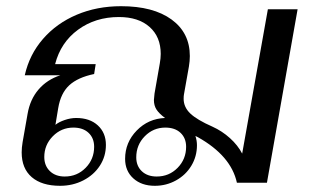

<svg xmlns="http://www.w3.org/2000/svg" viewBox="-20 -590 997 620"><path d="M941 -560 842 0H745Q726 -87 619 -147L611 -151Q616 -136 616 -121Q616 -85 598 -55Q580 -25 548.5 -7.5Q517 10 480 10Q437 10 410.5 -14Q384 -38 384 -77Q384 -130 421.5 -168.5Q459 -207 513 -209Q494 -223 485.5 -236Q477 -249 477 -267Q477 -272 479 -288L496 -385Q499 -402 499 -416Q499 -471 463 -503Q427 -535 364 -535Q288 -535 232 -494Q176 -453 158 -383H289L284 -351Q231 -340 203.5 -314.5Q176 -289 168 -241L159 -187Q170 -196 189 -202.5Q208 -209 226 -209Q270 -209 296 -185Q322 -161 322 -122Q322 -85 302.5 -55Q283 -25 249 -7.5Q215 10 174 10Q115 10 82.5 -18Q50 -46 50 -98Q50 -113 53 -131L69 -222Q77 -269 104.5 -301Q132 -333 175 -347H60Q75 -414 119 -464.5Q163 -515 228 -542.5Q293 -570 371 -570Q475 -570 534 -527Q593 -484 593 -409Q593 -393 590 -375L574 -285Q573 -280 573 -271Q573 -244 594.5 -223.5Q616 -203 666 -181Q697 -167 722.5 -144Q748 -121 762 -94L845 -560ZM123 -83Q123 -55 141 -37.5Q159 -20 189 -20Q229 -20 256.5 -48Q284 -76 284 -116Q284 -144 266 -161Q248 -178 217 -178Q178 -178 150.5 -150Q123 -122 123 -83ZM581 -116Q581 -144 563 -161Q545 -178 514 -178Q475 -178 447.5 -150Q420 -122 420 -82Q420 -54 438 -37Q456 -20 486 -20Q526 -20 553.5 -48Q581 -76 581 -116Z"/></svg>

Font: Fahkwang
Style: Italic
Weight: 400
Italic angle: -10°
Version: Version 1.000; ttfautohint (v1.6)